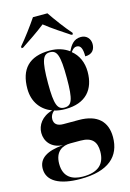

<svg xmlns="http://www.w3.org/2000/svg" viewBox="-153 -835 770 1140"><g transform="rotate(-15 232.0 -265.5)"><path d="M57 -616V-606H66C105 -632 169 -674 214 -710C259 -674 324 -632 363 -606H373V-616C339 -654 289 -721 259 -766H170C140 -721 90 -654 57 -616ZM195 235C368 235 445 162 445 44C445 -50 390 -106 275 -106H180C143 -106 124 -122 124 -151C124 -169 132 -185 148 -198C169 -192 192 -189 215 -189C343 -189 400 -262 400 -369C400 -427 378 -475 339 -506C352 -524 362 -531 375 -531C400 -531 410 -509 410 -461C455 -461 471 -489 471 -521C471 -552 450 -579 414 -579C368 -579 348 -545 332 -513C301 -536 261 -549 215 -549C86 -549 28 -483 28 -364C28 -280 74 -225 137 -202C71 -184 40 -136 40 -89C40 -38 74 10 145 14C45 22 -7 56 -7 119C-7 194 66 235 195 235ZM213 -199C170 -199 155 -231 155 -363C155 -506 171 -539 213 -539C256 -539 271 -507 271 -364C271 -231 257 -199 213 -199ZM213 225C148 225 95 198 95 116C95 38 144 15 190 15H253C324 15 350 48 350 107C350 185 306 225 213 225Z"/></g></svg>

Font: Noto Serif Display ExtraCondensed ExtraBold
Style: Regular
Weight: 800
Width: 2
Designer: Monotype Design Team
Foundry: Monotype Imaging Inc.
Version: Version 2.009